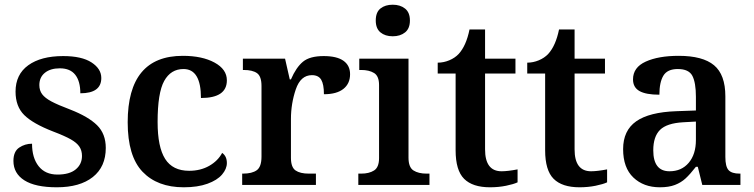

<svg xmlns="http://www.w3.org/2000/svg" viewBox="-20 -785 3200 815"><path d="M37 -102Q37 -142 61.5 -158.5Q86 -175 116 -175Q116 -115 144 -79.5Q172 -44 224 -44Q275 -44 301.5 -66Q328 -88 328 -123Q328 -146 317 -162.5Q306 -179 280.5 -193.5Q255 -208 205 -227Q120 -260 83 -296.5Q46 -333 46 -396Q46 -469 100 -508Q154 -547 248 -547Q327 -547 368.5 -520Q410 -493 410 -454Q410 -389 321 -389Q321 -440 299.5 -467.5Q278 -495 234 -495Q194 -495 170.5 -476Q147 -457 147 -424Q147 -401 159 -385Q171 -369 198 -354.5Q225 -340 278 -320Q355 -290 392 -253.5Q429 -217 429 -157Q429 -77 374 -33.5Q319 10 221 10Q130 10 83.5 -19.5Q37 -49 37 -102Z M522 -266Q522 -548 756 -548Q838 -548 890.5 -519.5Q943 -491 943 -444Q943 -369 833 -369Q833 -492 759 -492Q705 -492 677 -441.5Q649 -391 649 -267Q649 -161 681 -110.5Q713 -60 783 -60Q831 -60 868 -81Q905 -102 923 -136Q943 -122 943 -93Q943 -68 922.5 -44Q902 -20 860.5 -5Q819 10 760 10Q648 10 585 -56Q522 -122 522 -266Z M1008 -48H1011Q1050 -48 1070 -62.5Q1090 -77 1090 -120V-420Q1090 -461 1071 -474.5Q1052 -488 1014 -488H1011V-536H1190L1210 -448H1215Q1237 -499 1266 -523Q1295 -547 1354 -547Q1410 -547 1438 -527Q1466 -507 1466 -470Q1466 -430 1437.5 -407.5Q1409 -385 1355 -385Q1355 -427 1343.5 -446.5Q1332 -466 1304 -466Q1256 -466 1235.5 -405.5Q1215 -345 1215 -280V-115Q1215 -75 1234.5 -61.5Q1254 -48 1291 -48H1321V0H1008Z M1575 -698Q1575 -733 1595 -749Q1615 -765 1647 -765Q1679 -765 1699.5 -748.5Q1720 -732 1720 -698Q1720 -664 1699.5 -647.5Q1679 -631 1647 -631Q1615 -631 1595 -647.5Q1575 -664 1575 -698ZM1501 -48H1513Q1547 -48 1568 -61.5Q1589 -75 1589 -114V-424Q1589 -462 1568 -475Q1547 -488 1513 -488H1505V-536H1714V-116Q1714 -75 1735 -61.5Q1756 -48 1791 -48H1803V0H1501Z M1914 -147V-473H1838V-519Q1863 -519 1887 -529Q1911 -539 1927 -556Q1959 -591 1973 -660H2039V-536H2168V-473H2039V-151Q2039 -58 2109 -58Q2135 -58 2177 -66V-11Q2160 -3 2128 3.5Q2096 10 2060 10Q1986 10 1950 -26Q1914 -62 1914 -147Z M2294 -147V-473H2218V-519Q2243 -519 2267 -529Q2291 -539 2307 -556Q2339 -591 2353 -660H2419V-536H2548V-473H2419V-151Q2419 -58 2489 -58Q2515 -58 2557 -66V-11Q2540 -3 2508 3.5Q2476 10 2440 10Q2366 10 2330 -26Q2294 -62 2294 -147Z M2625 -152Q2625 -231 2680.5 -270Q2736 -309 2851 -313L2934 -316V-374Q2934 -434 2919 -463Q2904 -492 2857 -492Q2813 -492 2796 -464Q2779 -436 2779 -383Q2722 -383 2694.5 -398.5Q2667 -414 2667 -448Q2667 -499 2721 -523.5Q2775 -548 2861 -548Q2963 -548 3011 -508Q3059 -468 3059 -376V-119Q3059 -78 3072.5 -63Q3086 -48 3120 -48H3123V0H2961L2942 -77H2934Q2909 -45 2890 -27.5Q2871 -10 2845 0Q2819 10 2781 10Q2712 10 2668.5 -31.5Q2625 -73 2625 -152ZM2934 -191V-269L2880 -266Q2810 -262 2781.5 -233.5Q2753 -205 2753 -147Q2753 -58 2822 -58Q2873 -58 2903.5 -94Q2934 -130 2934 -191Z"/></svg>

Font: Noto Serif SemiBold
Style: Regular
Weight: 600
Designer: Monotype Design Team
Foundry: Monotype Imaging Inc.
Version: Version 1.001